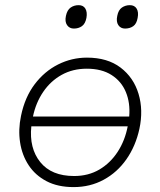

<svg xmlns="http://www.w3.org/2000/svg" viewBox="-20 -734 637 763"><path d="M272.5 9.5Q209.5 9.5 164.8 -14Q120 -37.5 93.8 -77.5Q67.5 -117.5 59.8 -168.2Q52 -219 63.5 -273.5Q78.5 -347 117.5 -398.8Q156.5 -450.5 210.8 -477.8Q265 -505 325.5 -505Q407 -505 459 -465.5Q511 -426 530.5 -361.2Q550 -296.5 534 -222Q519 -153.5 482.5 -101.2Q446 -49 392.2 -19.8Q338.5 9.5 272.5 9.5ZM325 -461Q269 -461 225 -436.5Q181 -412 151.8 -369Q122.5 -326 111 -271H493.5Q498 -325 480.2 -368Q462.5 -411 423.2 -436Q384 -461 325 -461ZM274.5 -34.5Q331 -34.5 374.8 -60.2Q418.5 -86 447.5 -130.5Q476.5 -175 487.5 -232H104.5Q95.5 -145 140 -89.8Q184.5 -34.5 274.5 -34.5ZM477 -620.5Q459.5 -620.5 450.2 -634.2Q441 -648 446 -671Q450.5 -694.5 464.5 -704Q478.5 -713.5 496 -713.5Q514.5 -713.5 523 -699.8Q531.5 -686 527 -663Q523 -639.5 509.5 -630Q496 -620.5 477 -620.5ZM273.5 -620.5Q256 -620.5 246.5 -634.2Q237 -648 242 -671Q247 -694.5 260.8 -704Q274.5 -713.5 292.5 -713.5Q311 -713.5 319.2 -699.8Q327.5 -686 323.5 -663Q319 -639.5 305.5 -630Q292 -620.5 273.5 -620.5Z"/></svg>

Font: Commissioner ExtraLight
Style: Italic
Weight: 200
Italic angle: -12°
Designer: Kostas Bartsokas
Foundry: Kostas Bartsokas
Version: Version 1.000; ttfautohint (v1.8.3)